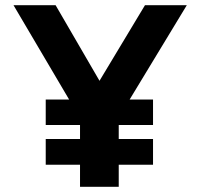

<svg xmlns="http://www.w3.org/2000/svg" viewBox="-20 -719 772 739"><path d="M288 -85H156V-184H288V-238H156V-336H246L32 -699H194L363 -408L538 -699H699L479 -336H569V-238H437V-184H569V-85H437V0H288Z"/></svg>

Font: Prompt SemiBold
Style: Regular
Weight: 600
Designer: Katatrad Team
Foundry: CadsonDemak
Version: Version 1.001